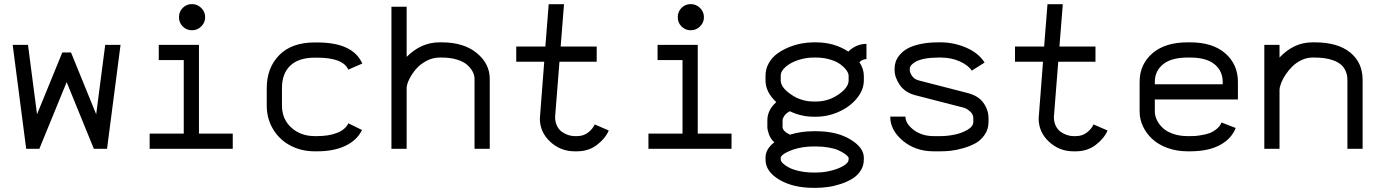

<svg xmlns="http://www.w3.org/2000/svg" viewBox="-20 -716 6641 924"><path d="M106 0 41 -500H114.7L158.2 -166L279.8 -463.4H321.8L442.9 -166L486.3 -500H560.1L495.1 0H431.6L300.8 -320.8L169.4 0Z M744.1 -500H937.5V-73.2H1100.1V0H700.2V-73.2H864.3V-426.8H744.1ZM903.8 -696.3Q929.7 -696.3 948.5 -677.7Q967.3 -659.2 967.3 -633.3Q967.3 -607.4 948.5 -588.9Q929.7 -570.3 903.8 -570.3Q877.4 -570.3 859.4 -588.6Q841.3 -606.9 841.3 -633.3Q841.3 -659.7 859.4 -678Q877.4 -696.3 903.8 -696.3Z M1506.8 -438.5H1494.6Q1417.5 -438.5 1377.2 -400.4Q1336.9 -362.3 1336.9 -291.5V-208.5Q1336.9 -142.6 1382.1 -101.8Q1427.2 -61 1494.6 -61H1506.8Q1561.5 -61 1601.3 -76.2Q1641.1 -91.3 1656.7 -122.6L1722.2 -90.3Q1697.8 -40.5 1642.1 -14.2Q1586.4 12.2 1506.8 12.2H1494.6Q1430.7 12.2 1378.2 -15.1Q1325.7 -42.5 1294.7 -93.5Q1263.7 -144.5 1263.7 -208.5V-291.5Q1263.7 -389.2 1323.5 -450.4Q1383.3 -511.7 1494.6 -511.7H1506.8Q1678.7 -511.7 1723.6 -410.2L1656.2 -380.9Q1630.4 -438.5 1506.8 -438.5Z M2263.7 -336.4Q2263.7 -354 2254.6 -371.3Q2245.6 -388.7 2227.8 -404.3Q2210 -419.9 2178.7 -429.4Q2147.5 -439 2106.9 -439H2094.7Q2062 -439 2031.2 -422.4Q2000.5 -405.8 1980.7 -382.1Q1960.9 -358.4 1949 -333.7Q1937 -309.1 1937 -291.5V0H1863.8V-683.6H1937V-442.4Q2006.8 -512.2 2094.7 -512.2H2106.9Q2211.4 -512.2 2274.2 -460.9Q2336.9 -409.7 2336.9 -336.4V0H2263.7Z M2651.4 -152.8Q2651.4 -128.4 2660.9 -109.6Q2670.4 -90.8 2685.3 -80.8Q2700.2 -70.8 2715.3 -65.9Q2730.5 -61 2745.1 -61H2757.3Q2787.6 -61 2809.8 -77.9Q2832 -94.7 2842.3 -117.2L2909.7 -87.9Q2892.6 -48.8 2852.3 -18.3Q2812 12.2 2757.3 12.2H2745.1Q2677.7 12.2 2627.9 -33.9Q2578.1 -80.1 2578.1 -146L2599.1 -418.9H2464.4V-492.2H2604.5L2620.6 -695.8H2694.3L2678.2 -492.2H2851.6V-418.9H2672.4Z M3144.5 -500H3337.9V-73.2H3500.5V0H3100.6V-73.2H3264.6V-426.8H3144.5ZM3304.2 -696.3Q3330.1 -696.3 3348.9 -677.7Q3367.7 -659.2 3367.7 -633.3Q3367.7 -607.4 3348.9 -588.9Q3330.1 -570.3 3304.2 -570.3Q3277.8 -570.3 3259.8 -588.6Q3241.7 -606.9 3241.7 -633.3Q3241.7 -659.7 3259.8 -678Q3277.8 -696.3 3304.2 -696.3Z M3737.3 52.2Q3737.3 60.1 3747.8 70.3Q3758.3 80.6 3777.3 90.6Q3796.4 100.6 3827.6 107.4Q3858.9 114.3 3895 114.3H3907.2Q3945.8 114.3 3982.9 104.5Q4020 94.7 4042 80.3Q4064 65.9 4064 52.2V43.5Q4064 41.5 4059.1 35.9Q4054.2 30.3 4042 22Q4029.8 13.7 4012.9 6.3Q3996.1 -1 3968 -6.1Q3939.9 -11.2 3907.2 -11.2H3895Q3868.2 -11.2 3842.5 -7.1Q3816.9 -2.9 3798.3 3.4Q3779.8 9.8 3765.6 17.1Q3751.5 24.4 3744.4 31.2Q3737.3 38.1 3737.3 42.5ZM4115.7 -417Q4137.2 -384.8 4137.2 -351.1V-328.6Q4137.2 -284.2 4104.2 -243.4Q4071.3 -202.6 4017.8 -178.5Q3964.4 -154.3 3907.2 -154.3H3895Q3836.4 -154.3 3780.8 -180.7Q3762.2 -170.4 3754.2 -158.2Q3746.1 -146 3746.1 -137.2V-105Q3746.1 -85 3781.7 -67.9Q3835 -84.5 3895 -84.5H3907.2Q4006.8 -84.5 4072 -45.2Q4137.2 -5.9 4137.2 42.5V52.2Q4137.2 81.5 4121.6 105.5Q4106 129.4 4081.5 144.3Q4057.1 159.2 4025.9 169.4Q3994.6 179.7 3964.8 183.8Q3935.1 188 3907.2 188H3895Q3796.4 188 3730.2 148.7Q3664.1 109.4 3664.1 52.2V42.5Q3664.1 1 3706.5 -31.2Q3689 -46.9 3680.9 -68.8Q3672.9 -90.8 3672.9 -105V-137.2Q3672.9 -186 3715.8 -224.6Q3664.1 -272.9 3664.1 -328.6V-351.1Q3664.1 -384.3 3679.7 -411.9Q3695.3 -439.5 3720 -457.5Q3744.6 -475.6 3775.6 -488.3Q3806.6 -501 3836.9 -506.6Q3867.2 -512.2 3895 -512.2H3907.2Q3994.6 -512.2 4062.5 -467.8Q4100.6 -504.9 4149.9 -504.9V-431.6Q4132.3 -431.6 4115.7 -417ZM4064 -351.1Q4064 -362.8 4054 -377.2Q4043.9 -391.6 4025.4 -405.8Q4006.8 -419.9 3975.6 -429.4Q3944.3 -439 3907.2 -439H3895Q3859.4 -439 3823 -427.5Q3786.6 -416 3762 -395.3Q3737.3 -374.5 3737.3 -351.1V-328.6Q3737.3 -295.4 3786.6 -261.5Q3835.9 -227.5 3895 -227.5H3907.2Q3966.3 -227.5 4015.1 -261.2Q4064 -294.9 4064 -328.6Z M4285.2 -385.3Q4285.2 -401.9 4290.3 -418Q4295.4 -434.1 4309.8 -451.7Q4324.2 -469.2 4346.9 -482.2Q4369.6 -495.1 4407.7 -503.7Q4445.8 -512.2 4495.1 -512.2H4507.3Q4570.3 -512.2 4629.6 -486.8Q4689 -461.4 4718.3 -415L4656.7 -376Q4640.1 -401.9 4599.1 -420.4Q4558.1 -439 4507.3 -439H4495.1Q4459 -439 4431.2 -433.6Q4403.3 -428.2 4388.2 -419.9Q4373 -411.6 4365.7 -402.8Q4358.4 -394 4358.4 -385.3V-379.4Q4358.4 -365.7 4369.6 -349.9Q4380.9 -334 4402.8 -328.6L4637.7 -268.1Q4689.5 -254.4 4713.4 -220.2Q4737.3 -186 4737.3 -147V-129.4Q4737.3 -94.7 4719 -67.9Q4700.7 -41 4674.6 -26.6Q4648.4 -12.2 4614.7 -2.7Q4581.1 6.8 4555.4 9.5Q4529.8 12.2 4507.3 12.2H4473.1Q4385.7 12.2 4325 -38.6Q4264.2 -89.4 4264.2 -154.8H4337.4Q4337.4 -121.1 4376.7 -91.1Q4416 -61 4473.1 -61H4507.3Q4539.1 -61 4574 -68.1Q4608.9 -75.2 4636.5 -91.6Q4664.1 -107.9 4664.1 -129.4V-147Q4664.1 -166.5 4647.9 -180.2Q4631.8 -193.8 4619.6 -197.3L4384.8 -257.8Q4335 -271 4310.1 -307.4Q4285.2 -343.8 4285.2 -379.4Z M5051.8 -152.8Q5051.8 -128.4 5061.3 -109.6Q5070.8 -90.8 5085.7 -80.8Q5100.6 -70.8 5115.7 -65.9Q5130.9 -61 5145.5 -61H5157.7Q5188 -61 5210.2 -77.9Q5232.4 -94.7 5242.7 -117.2L5310.1 -87.9Q5293 -48.8 5252.7 -18.3Q5212.4 12.2 5157.7 12.2H5145.5Q5078.1 12.2 5028.3 -33.9Q4978.5 -80.1 4978.5 -146L4999.5 -418.9H4864.7V-492.2H5004.9L5021 -695.8H5094.7L5078.6 -492.2H5252V-418.9H5072.8Z M5537.6 -237.3V-179.2Q5537.6 -159.2 5547.1 -139.2Q5556.6 -119.1 5574.7 -101.3Q5592.8 -83.5 5624.3 -72.3Q5655.8 -61 5695.3 -61H5707.5Q5718.8 -61 5729.5 -61.5Q5740.2 -62 5762.2 -65.7Q5784.2 -69.3 5801 -75.4Q5817.9 -81.5 5834.7 -95Q5851.6 -108.4 5858.4 -126.5L5926.8 -100.1Q5906.2 -47.4 5850.3 -17.6Q5794.4 12.2 5707.5 12.2H5695.3Q5642.1 12.2 5597.4 -4.4Q5552.7 -21 5524.2 -48.1Q5495.6 -75.2 5480 -109.1Q5464.4 -143.1 5464.4 -179.2V-321.8Q5464.4 -405.8 5525.4 -459Q5586.4 -512.2 5695.3 -512.2H5707.5Q5816.4 -512.2 5877 -459Q5937.5 -405.8 5937.5 -321.8V-237.3ZM5864.3 -310.5V-321.8Q5864.3 -374.5 5825 -406.7Q5785.6 -439 5707.5 -439H5695.3Q5617.2 -439 5577.4 -406.7Q5537.6 -374.5 5537.6 -321.8V-310.5Z M6464.4 -331.5Q6464.4 -356.4 6455.3 -375.7Q6446.3 -395 6431.4 -406.7Q6416.5 -418.5 6395.8 -425.8Q6375 -433.1 6353.5 -436Q6332 -439 6307.6 -439H6295.4Q6269.5 -439 6244.4 -427.2Q6219.2 -415.5 6200.4 -397.2Q6181.6 -378.9 6167.2 -357.4Q6152.8 -335.9 6145.3 -315.9Q6137.7 -295.9 6137.7 -281.7V0H6064.5V-500H6137.7V-439Q6206.5 -512.2 6295.4 -512.2H6307.6Q6417.5 -512.2 6477.5 -463.6Q6537.6 -415 6537.6 -331.5V0H6464.4Z"/></svg>

Font: Anka/Coder
Style: Regular
Weight: 400
Monospace: yes
Version: Version 001.100